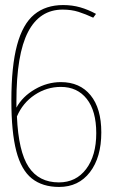

<svg xmlns="http://www.w3.org/2000/svg" viewBox="-20 -730 447 760"><path d="M214 10Q148 10 106 -23.5Q64 -57 44.5 -132Q25 -207 25 -332Q25 -468 47.5 -551.5Q70 -635 115.5 -672.5Q161 -710 230 -710Q266 -710 297.5 -701Q329 -692 360 -675L349 -660Q319 -674 291 -683Q263 -692 228 -692Q137 -692 91 -603.5Q45 -515 45 -329Q45 -316 45 -304Q69 -348 118 -376.5Q167 -405 221 -405Q296 -405 338.5 -353Q381 -301 381 -206Q381 -107 336 -48.5Q291 10 214 10ZM221 -386Q165 -386 117.5 -354.5Q70 -323 47 -269Q53 -130 93.5 -69Q134 -8 213 -8Q281 -8 321 -61Q361 -114 361 -203Q361 -291 323.5 -338.5Q286 -386 221 -386Z"/></svg>

Font: Georama SemiCondensed Thin
Style: Regular
Weight: 100
Width: 4
Designer: Jean-Baptiste Levee
Foundry: Production Type
Version: Version 1.000